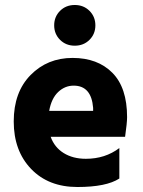

<svg xmlns="http://www.w3.org/2000/svg" viewBox="-20 -744 573 769"><path d="M279.5 -724Q315 -724 338.5 -700.5Q362 -677 362 -642.5Q362 -608 338.5 -584.5Q315 -561 279.5 -561Q244 -561 220.5 -584.5Q197 -608 197 -642.5Q197 -677 220.5 -700.5Q244 -724 279.5 -724ZM275 -401Q240 -401 213 -375.5Q186 -350 177 -300H353V-312Q346 -401 275 -401ZM458 -29Q406 5 290 5Q174 5 104.5 -67.5Q35 -140 35 -257.5Q35 -375 102.5 -443.5Q170 -512 270.5 -512Q371 -512 430 -452.5Q489 -393 489 -275Q489 -252 481 -196H183Q198 -154 235 -131Q272 -108 324 -108Q401 -108 458 -151Z"/></svg>

Font: Hind Vadodara
Style: Bold
Weight: 700
Designer: Hitesh Malaviya
Foundry: Indian Type Foundry
Version: Version 0.702;PS 1.0;hotconv 1.0.81;makeotf.lib2.5.63406